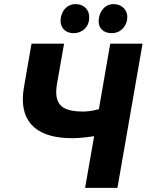

<svg xmlns="http://www.w3.org/2000/svg" viewBox="-20 -912 712 932"><path d="M302 -242C344 -239 391 -244 437 -251L393 0H550L672 -700H515L460 -382C426 -373 399 -369 365 -371C282 -375 239 -404 257 -507L291 -700H133L96 -487C69 -330 148 -250 302 -242ZM335 -751C376 -750 412 -778 413 -825C415 -863 389 -891 349 -892C308 -893 276 -861 274 -814C273 -777 297 -752 335 -751ZM520 -751C568 -750 596 -788 598 -825C600 -863 573 -891 533 -892C493 -893 461 -860 459 -813C457 -777 480 -752 520 -751Z"/></svg>

Font: Fixel Display 20240404
Style: Bold Italic
Weight: 700
Italic angle: -10°
Designer: AlfaBravo + MacPaw
Foundry: Kyrylo Tkachov, Marchela Mozhyna, Serhii Makarenko, Maria Weinstein, Zakhar Kryvoshyya
Version: Version 1.211;Glyphs 3.2 (3225)